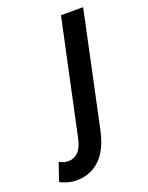

<svg xmlns="http://www.w3.org/2000/svg" viewBox="-279 -589 658 855"><g transform="rotate(-20 49.5 -161.5)"><path d="M-143 176 -114 91Q-93 103 -71 103Q-44 103 -24.5 83.5Q-5 64 4 19L119 -519H224L109 22Q90 110 45 153Q0 196 -66 196Q-88 196 -108.5 190Q-129 184 -143 176Z"/></g></svg>

Font: Radio Canada Condensed Medium
Style: Italic
Weight: 500
Width: 3
Italic angle: -12°
Designer: Charles Daoud, Etienne Aubert Bonn, Alexandre Saumier Demers, Jacques Le Bailly
Foundry: Radio-Canada
Version: Version 2.104; ttfautohint (v1.8.4.7-5d5b);gftools[0.9.28.de